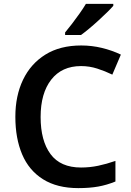

<svg xmlns="http://www.w3.org/2000/svg" viewBox="-20 -958 675 988"><path d="M397 -618Q298 -618 243.5 -548Q189 -478 189 -356Q189 -234 240 -165Q291 -96 397 -96Q442 -96 485 -105Q528 -114 574 -130V-24Q530 -6 485.5 2Q441 10 383 10Q274 10 201.5 -35.5Q129 -81 94 -163.5Q59 -246 59 -357Q59 -465 98.5 -547.5Q138 -630 213.5 -677Q289 -724 398 -724Q452 -724 504 -711.5Q556 -699 602 -677L558 -574Q521 -592 480.5 -605Q440 -618 397 -618ZM563 -928Q551 -914 530.5 -894Q510 -874 486 -852Q462 -830 438.5 -810.5Q415 -791 397 -778H315V-791Q331 -810 350.5 -835.5Q370 -861 389.5 -888.5Q409 -916 422 -938H563Z"/></svg>

Font: Noto Sans New Tai Lue SemiBold
Style: Regular
Weight: 600
Version: Version 2.003